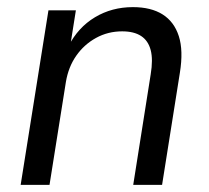

<svg xmlns="http://www.w3.org/2000/svg" viewBox="-20 -519 588 539"><path d="M38 0 116 -490H193L177 -389H172Q199 -442 246.5 -470.5Q294 -499 353 -499Q404 -499 436.5 -478.5Q469 -458 482 -417.5Q495 -377 485 -315L435 0H354L403 -310Q410 -352 403 -378.5Q396 -405 376 -418Q356 -431 323 -431Q283 -431 249.5 -412.5Q216 -394 194 -362.5Q172 -331 165 -289L119 0Z"/></svg>

Font: Nunito Sans 10pt SemiCondensed
Style: Italic
Weight: 400
Width: 4
Italic angle: -9°
Designer: Vernon Adams
Foundry: Vernon Adams
Version: Version 3.101;gftools[0.9.27]